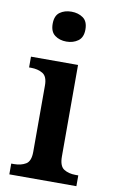

<svg xmlns="http://www.w3.org/2000/svg" viewBox="-87 -813 514 860"><g transform="rotate(10 170.0 -383.0)"><path d="M167 -630Q136 -630 114.5 -646Q93 -662 93 -698Q93 -735 114.5 -750.5Q136 -766 167 -766Q198 -766 220 -750.5Q242 -735 242 -698Q242 -662 220 -646Q198 -630 167 -630ZM19 0V-49H32Q63 -49 85 -62Q107 -75 107 -118V-420Q107 -461 85 -474Q63 -487 32 -487H23V-536H237V-120Q237 -76 258.5 -62.5Q280 -49 312 -49H324V0Z"/></g></svg>

Font: Noto Serif Malayalam SemiBold
Style: Regular
Weight: 600
Designer: Indian type Foundry, Jelle Bosma, Monotype Design Team
Foundry: Monotype Imaging Inc.
Version: Version 2.104; ttfautohint (v1.8.4.7-5d5b)